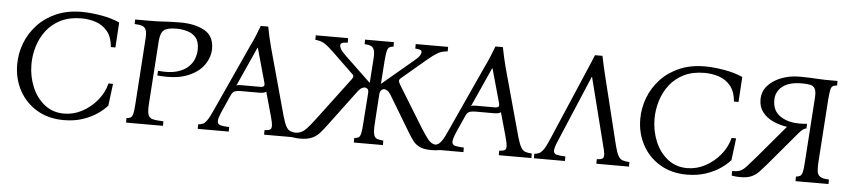

<svg xmlns="http://www.w3.org/2000/svg" viewBox="-38 -754 4322 974"><g transform="rotate(5 2123.0 -266.5)"><path d="M303 15Q224 15 165.5 -20Q107 -55 75 -114.5Q43 -174 43 -246Q43 -302 63 -354.5Q83 -407 122 -449Q161 -491 217.5 -515.5Q274 -540 347 -540Q390 -540 443.5 -531Q497 -522 540 -503L532 -375H509Q504 -427 480 -455.5Q456 -484 421 -495.5Q386 -507 348 -507Q288 -507 244 -485.5Q200 -464 171.5 -427.5Q143 -391 129 -345.5Q115 -300 115 -253Q115 -192 137.5 -138Q160 -84 202 -51Q244 -18 301 -18Q349 -18 392.5 -41Q436 -64 468.5 -103Q501 -142 513 -190H536L522 -78Q504 -57 473 -35.5Q442 -14 399 0.5Q356 15 303 15Z M619 0V-23Q633 -24 640.5 -28.5Q648 -33 652 -49Q656 -65 658 -100L680 -425Q683 -460 677.5 -475.5Q672 -491 658 -496Q644 -501 619 -502V-525H688Q726 -525 751.5 -526.5Q777 -528 799.5 -529Q822 -530 850 -530Q924 -530 972.5 -503Q1021 -476 1021 -411Q1021 -368 993 -328Q965 -288 906.5 -265.5Q848 -243 756 -252L758 -276Q815 -270 852 -280.5Q889 -291 910.5 -311Q932 -331 940.5 -355.5Q949 -380 949 -403Q949 -442 931.5 -462Q914 -482 887 -489.5Q860 -497 833 -497Q786 -497 768.5 -482.5Q751 -468 748 -425L726 -100Q724 -65 729.5 -49Q735 -33 753.5 -28.5Q772 -24 807 -23V0Z M1413 -100Q1423 -66 1432 -50Q1441 -34 1454 -29Q1467 -24 1488 -23V0H1322V-23Q1341 -24 1349.5 -28.5Q1358 -33 1357.5 -49Q1357 -65 1347 -100L1314 -218Q1307 -213 1297.5 -211.5Q1288 -210 1278 -210H1186Q1166 -210 1155 -206Q1144 -202 1136 -185L1098 -100Q1082 -64 1082 -48Q1082 -32 1097.5 -28Q1113 -24 1142 -23V0H984V-23Q996 -24 1006.5 -28Q1017 -32 1028.5 -48Q1040 -64 1056 -100L1214 -446Q1227 -472 1237 -497Q1247 -522 1257 -548H1295Q1300 -522 1305.5 -497Q1311 -472 1318 -446ZM1281 -240Q1296 -240 1300 -246Q1304 -252 1299 -268L1252 -436H1250L1160 -236Q1166 -239 1173 -239.5Q1180 -240 1188 -240Z M2116 -103Q2139 -67 2152.5 -50Q2166 -33 2180.5 -28Q2195 -23 2219 -23V0Q2206 2 2195 3Q2184 4 2174 4Q2138 4 2116.5 -5.5Q2095 -15 2081.5 -32Q2068 -49 2055 -71L1943 -257Q1934 -272 1925 -277.5Q1916 -283 1909 -283Q1901 -283 1894 -276Q1887 -269 1886 -252L1876 -100Q1874 -65 1878.5 -49Q1883 -33 1895 -28.5Q1907 -24 1927 -23V0H1779V-23Q1793 -24 1800.5 -28.5Q1808 -33 1812 -49Q1816 -65 1818 -100L1829 -252Q1831 -271 1824.5 -277Q1818 -283 1810 -283Q1803 -283 1793.5 -277.5Q1784 -272 1773 -257L1634 -71Q1618 -49 1602 -32Q1586 -15 1563.5 -5.5Q1541 4 1505 4Q1495 4 1484 3Q1473 2 1462 0V-23Q1487 -23 1502.5 -28Q1518 -33 1534.5 -50Q1551 -67 1578 -103L1736 -313Q1744 -323 1746.5 -330.5Q1749 -338 1741 -345L1632 -450Q1605 -476 1586 -488Q1567 -500 1539 -502V-525H1704V-502Q1681 -501 1674 -497Q1667 -493 1667 -484Q1667 -477 1673.5 -465.5Q1680 -454 1702 -433L1831 -310H1833L1841 -425Q1844 -460 1839 -475.5Q1834 -491 1822 -496Q1810 -501 1790 -502V-525H1937V-502Q1923 -501 1915.5 -496Q1908 -491 1904.5 -475.5Q1901 -460 1898 -425L1890 -310H1892L2038 -433Q2064 -454 2072.5 -465.5Q2081 -477 2081 -487Q2081 -494 2074 -497.5Q2067 -501 2048 -502V-525H2213V-502Q2183 -500 2162.5 -488Q2142 -476 2111 -450L1987 -345Q1979 -338 1980 -330.5Q1981 -323 1987 -313Z M2608 -100Q2618 -66 2627 -50Q2636 -34 2649 -29Q2662 -24 2683 -23V0H2517V-23Q2536 -24 2544.5 -28.5Q2553 -33 2552.5 -49Q2552 -65 2542 -100L2509 -218Q2502 -213 2492.5 -211.5Q2483 -210 2473 -210H2381Q2361 -210 2350 -206Q2339 -202 2331 -185L2293 -100Q2277 -64 2277 -48Q2277 -32 2292.5 -28Q2308 -24 2337 -23V0H2179V-23Q2191 -24 2201.5 -28Q2212 -32 2223.5 -48Q2235 -64 2251 -100L2409 -446Q2422 -472 2432 -497Q2442 -522 2452 -548H2490Q2495 -522 2500.5 -497Q2506 -472 2513 -446ZM2476 -240Q2491 -240 2495 -246Q2499 -252 2494 -268L2447 -436H2445L2355 -236Q2361 -239 2368 -239.5Q2375 -240 2383 -240Z M2810 -100Q2794 -64 2794 -48Q2794 -32 2809.5 -28Q2825 -24 2854 -23V0H2696V-23Q2708 -24 2718.5 -28Q2729 -32 2741 -48Q2753 -64 2768 -100L2916 -446Q2927 -473 2938 -497.5Q2949 -522 2959 -548H2997Q3002 -522 3008 -497Q3014 -472 3020 -446L3105 -100Q3114 -65 3123 -49Q3132 -33 3145.5 -28.5Q3159 -24 3180 -23V0H3014V-23Q3033 -24 3041.5 -28.5Q3050 -33 3049.5 -49Q3049 -65 3039 -100L2954 -436H2952Z M3476 15Q3397 15 3338.5 -20Q3280 -55 3248 -114.5Q3216 -174 3216 -246Q3216 -302 3236 -354.5Q3256 -407 3295 -449Q3334 -491 3390.5 -515.5Q3447 -540 3520 -540Q3563 -540 3616.5 -531Q3670 -522 3713 -503L3705 -375H3682Q3677 -427 3653 -455.5Q3629 -484 3594 -495.5Q3559 -507 3521 -507Q3461 -507 3417 -485.5Q3373 -464 3344.5 -427.5Q3316 -391 3302 -345.5Q3288 -300 3288 -253Q3288 -192 3310.5 -138Q3333 -84 3375 -51Q3417 -18 3474 -18Q3522 -18 3565.5 -41Q3609 -64 3641.5 -103Q3674 -142 3686 -190H3709L3695 -78Q3677 -57 3646 -35.5Q3615 -14 3572 0.5Q3529 15 3476 15Z M4060 -271Q4053 -271 4044.5 -265.5Q4036 -260 4023 -245L3876 -71Q3858 -50 3842 -33Q3826 -16 3804.5 -6Q3783 4 3746 4Q3736 4 3725 3Q3714 2 3703 0V-23Q3728 -23 3742.5 -28.5Q3757 -34 3773 -51Q3789 -68 3819 -103L3961 -271Q3924 -276 3890.5 -291Q3857 -306 3836 -332.5Q3815 -359 3815 -397Q3815 -438 3841 -467.5Q3867 -497 3910 -513.5Q3953 -530 4003 -530Q4031 -530 4053 -529Q4075 -528 4100.5 -526.5Q4126 -525 4162 -525H4196V-502Q4182 -501 4174 -496Q4166 -491 4163 -475.5Q4160 -460 4157 -425L4135 -100Q4134 -76 4136 -59Q4138 -42 4151 -33Q4164 -24 4196 -23V0H4028V-23Q4042 -25 4049.5 -29.5Q4057 -34 4061 -49.5Q4065 -65 4067 -100L4089 -425Q4092 -460 4084.5 -475Q4077 -490 4060 -493.5Q4043 -497 4016 -497Q3953 -497 3919 -470.5Q3885 -444 3885 -400Q3885 -346 3924 -319.5Q3963 -293 4021 -293Q4030 -293 4040.5 -293.5Q4051 -294 4061 -295Z"/></g></svg>

Font: Bona Nova SC
Style: Italic
Weight: 400
Italic angle: -4°
Designer: Mateusz Machalski
Foundry: Capitalics
Version: Version 4.001; ttfautohint (v1.8.4.7-5d5b)